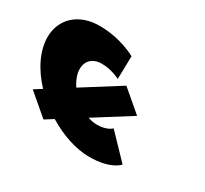

<svg xmlns="http://www.w3.org/2000/svg" viewBox="-185 -696 938 878"><g transform="rotate(30 284.5 -256.5)"><path d="M207.5 -383C260.5 -383 304.9 -359 304.9 -359L307.7 -480C307.7 -480 227 -528 113 -528C-36 -528 -113.4 -406 -42 -255C-24.1 -217.2 1.5 -181.4 32.1 -148.8L-8 -123.6L103.5 -28.5L147.2 -56.1C219.6 -11.9 299.6 15 369.7 15C483.7 15 519.9 -31 519.9 -31L401.8 -154C401.8 -154 380.1 -130 327.1 -130C311.4 -130 294.9 -133.1 278.4 -138.7L466.1 -257L354.6 -352L160.7 -229.8C154.7 -238.6 149.5 -247.7 145.1 -257C112 -327 140.5 -383 207.5 -383Z"/></g></svg>

Font: Hussar
Style: BdOpOblFive
Weight: 700
Foundry: Cannot Into Space Fonts
Version: Version 2.00